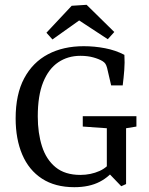

<svg xmlns="http://www.w3.org/2000/svg" viewBox="-20 -770 619 798"><path d="M289 8Q209 8 154.5 -27.5Q100 -63 72.5 -127.5Q45 -192 45 -278Q45 -378 80.5 -444.5Q116 -511 179.5 -544.5Q243 -578 328 -578Q373 -578 417 -569.5Q461 -561 497 -542Q499 -510 496.5 -478.5Q494 -447 490 -415H442L425 -488Q422 -499 418 -505Q414 -511 406 -516Q391 -525 367.5 -531.5Q344 -538 314 -538Q262 -538 222 -511Q182 -484 159.5 -428.5Q137 -373 137 -286Q137 -217 154.5 -162Q172 -107 211 -75Q250 -43 314 -43Q357 -43 394 -59.5Q431 -76 454 -116L466 -79Q438 -37 394.5 -14.5Q351 8 289 8ZM484 4 433 -49H424V-237L324 -244V-287H547V-244L504 -237V-5ZM173 -634 278 -746 340 -750 455 -637 428 -607 309 -685 198 -606Z"/></svg>

Font: Rasa
Style: Regular
Weight: 400
Designer: Anna Giedrys (Yrsa+Rasa design), David Brezina (Yrsa art-direction, Rasa art-direction, design)
Foundry: Rosetta Type Foundry
Version: Version 2.004